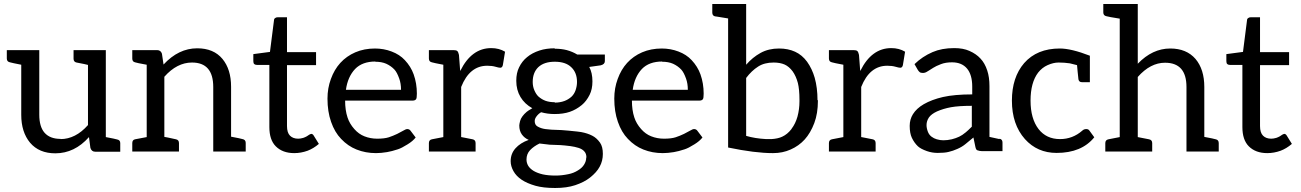

<svg xmlns="http://www.w3.org/2000/svg" viewBox="-20 -756 6489 958"><path d="M282 -62Q357 -62 419 -132V-432Q410 -435 362 -444Q347 -447 347 -463V-506H508V-72Q556 -63 565 -60Q580 -57 580 -42V1H455Q437 1 431 -18L424 -72Q352 9 256 9Q175 9 130 -44Q86 -97 86 -183V-433Q40 -442 30 -445Q14 -448 14 -464V-506H176V-184Q176 -124 202 -94Q229 -63 282 -63Z M796 -434Q871 -515 964 -515Q1046 -515 1090 -462Q1133 -410 1133 -323V-74Q1181 -65 1190 -62Q1206 -59 1206 -43V0H1044V-322Q1044 -444 938 -444Q863 -444 800 -373V-73Q804 -73 858 -61Q873 -58 873 -42V0H640V-42Q640 -58 654 -61L712 -72V-433Q662 -442 654 -445Q640 -448 640 -464V-506H764Q782 -506 788 -488Z M1356 -26Q1324 -58 1324 -122V-432H1263Q1254 -432 1249 -436Q1244 -440 1244 -451V-486L1327 -497L1347 -654Q1347 -662 1353 -666Q1358 -670 1367 -670H1412V-496H1557V-431H1412V-127Q1412 -94 1427 -79Q1442 -64 1468 -64Q1479 -64 1493 -68Q1502 -71 1511 -76L1523 -84Q1531 -88 1533 -88Q1540 -88 1545 -80L1571 -38Q1544 -15 1515 -4Q1482 8 1448 8Q1390 8 1356 -26Z M1850 -514Q1895 -514 1934 -499Q1974 -484 2000 -456Q2030 -424 2044 -385Q2060 -340 2060 -289Q2060 -266 2056 -261Q2051 -254 2038 -254H1702Q1702 -206 1714 -170Q1724 -139 1748 -112Q1770 -87 1798 -76Q1828 -64 1862 -64Q1898 -64 1920 -71Q1941 -78 1962 -88Q1984 -99 1992 -104Q2005 -112 2012 -112Q2023 -112 2029 -103L2054 -70Q2040 -52 2014 -36Q1984 -17 1965 -11Q1935 -1 1911 3Q1881 8 1856 8Q1804 8 1759 -10Q1716 -27 1682 -63Q1650 -96 1632 -148Q1614 -199 1614 -264Q1614 -316 1631 -362Q1648 -409 1678 -442Q1709 -476 1753 -495Q1797 -514 1852 -514ZM1853 -449Q1788 -449 1752 -412Q1715 -373 1706 -308H1981Q1981 -339 1972 -364Q1961 -395 1948 -409Q1931 -427 1907 -438Q1884 -448 1852 -448Z M2277 -403Q2333 -516 2431 -516Q2470 -516 2500 -498L2489 -431Q2486 -418 2476 -418Q2469 -418 2452 -423Q2435 -428 2411 -428Q2323 -428 2281 -322V-72Q2273 -74 2338 -61Q2353 -58 2353 -42V0H2120V-42Q2120 -58 2135 -61L2192 -72V-433Q2144 -442 2135 -445Q2120 -448 2120 -464V-506H2243Q2257 -506 2262 -501Q2267 -496 2270 -482L2276 -403Z M2747 -513Q2781 -513 2808 -506Q2837 -498 2860 -484H2998V-451Q2998 -435 2977 -430L2920 -422Q2936 -393 2936 -350Q2936 -311 2922 -283Q2906 -251 2883 -232Q2855 -209 2823 -198Q2791 -187 2747 -187Q2712 -187 2680 -196Q2666 -188 2656 -174Q2648 -163 2648 -152Q2648 -133 2662 -125Q2679 -115 2701 -112Q2733 -108 2756 -108Q2776 -108 2818 -104Q2870 -99 2880 -97Q2912 -91 2935 -79Q2957 -68 2974 -44Q2988 -24 2988 12Q2988 47 2972 76Q2957 104 2924 130Q2895 153 2850 168Q2808 182 2750 182Q2691 182 2652 171Q2610 159 2583 141Q2556 123 2542 98Q2528 73 2528 48Q2528 11 2552 -16Q2576 -43 2618 -58Q2597 -67 2584 -85Q2571 -103 2571 -130Q2571 -136 2575 -152Q2578 -164 2587 -176Q2595 -187 2608 -198Q2612 -202 2636 -216Q2598 -237 2577 -272Q2556 -307 2556 -353Q2556 -392 2570 -420Q2585 -451 2610 -471Q2635 -492 2672 -504Q2705 -515 2749 -515ZM2906 30Q2906 11 2896 0Q2886 -12 2867 -18Q2848 -24 2826 -27Q2794 -31 2776 -32Q2767 -33 2750 -33L2723 -34Q2718 -34 2672 -40Q2643 -26 2625 -7Q2607 12 2607 40Q2607 57 2616 72Q2625 86 2643 97Q2662 108 2688 114Q2715 120 2752 120Q2783 120 2816 113Q2842 108 2864 94Q2884 82 2894 66Q2905 49 2905 30ZM2748 -244Q2774 -244 2796 -252Q2815 -259 2831 -273Q2845 -286 2852 -306Q2859 -327 2859 -347Q2859 -394 2830 -421Q2802 -448 2748 -448Q2695 -448 2666 -421Q2638 -394 2638 -347Q2638 -325 2646 -306Q2655 -285 2667 -274Q2683 -260 2702 -253Q2722 -246 2748 -246Z M3281 -514Q3326 -514 3365 -499Q3405 -484 3431 -456Q3461 -424 3475 -385Q3491 -340 3491 -289Q3491 -266 3487 -261Q3482 -254 3469 -254H3133Q3133 -206 3145 -170Q3155 -139 3179 -112Q3201 -87 3229 -76Q3259 -64 3293 -64Q3329 -64 3351 -71Q3372 -78 3393 -88Q3415 -99 3423 -104Q3436 -112 3443 -112Q3454 -112 3460 -103L3485 -70Q3471 -52 3445 -36Q3415 -17 3396 -11Q3366 -1 3342 3Q3312 8 3287 8Q3235 8 3190 -10Q3147 -27 3113 -63Q3081 -96 3063 -148Q3045 -199 3045 -264Q3045 -316 3062 -362Q3079 -409 3109 -442Q3140 -476 3184 -495Q3228 -514 3283 -514ZM3284 -449Q3219 -449 3183 -412Q3146 -373 3137 -308H3412Q3412 -339 3403 -364Q3392 -395 3379 -409Q3362 -427 3338 -438Q3315 -448 3283 -448Z M4061 -256V-253Q4061 -190 4043 -142Q4024 -92 3995 -60Q3966 -28 3925 -10Q3885 8 3837 8Q3747 8 3613 -20V-664Q3541 -676 3549 -674Q3534 -677 3534 -693V-736H3703V-433Q3735 -470 3775 -492Q3815 -514 3867 -514Q3912 -514 3947 -498Q3982 -482 4007 -448Q4032 -413 4045 -368Q4059 -318 4059 -256ZM3930 -114Q3949 -139 3959 -174Q3969 -211 3969 -250V-258Q3969 -310 3961 -342Q3952 -376 3935 -400Q3917 -424 3895 -434Q3872 -444 3840 -444Q3794 -444 3763 -424Q3730 -403 3703 -367V-78Q3747 -65 3803 -62H3829Q3862 -64 3883 -74Q3909 -86 3929 -112Z M4273 -403Q4329 -516 4427 -516Q4466 -516 4496 -498L4485 -431Q4482 -418 4472 -418Q4465 -418 4448 -423Q4431 -428 4407 -428Q4319 -428 4277 -322V-72Q4269 -74 4334 -61Q4349 -58 4349 -42V0H4116V-42Q4116 -58 4131 -61L4188 -72V-433Q4140 -442 4131 -445Q4116 -448 4116 -464V-506H4239Q4253 -506 4258 -501Q4263 -496 4266 -482L4272 -403Z M4967 -64Q4982 -61 4982 -45V-2H4878Q4869 -2 4857 -6Q4850 -8 4847 -22L4837 -70L4797 -37Q4780 -23 4757 -13Q4735 -3 4713 2Q4693 7 4659 7Q4631 7 4605 -2Q4574 -13 4560 -26Q4542 -43 4530 -68Q4519 -91 4519 -128Q4519 -160 4535 -186Q4553 -215 4589 -236Q4629 -259 4685 -272Q4743 -285 4831 -285V-324Q4831 -383 4805 -414Q4779 -445 4730 -445Q4698 -445 4675 -436Q4649 -426 4637 -418Q4604 -397 4608 -400Q4597 -392 4585 -392Q4574 -392 4569 -396Q4563 -401 4559 -408L4543 -436Q4582 -474 4633 -496Q4679 -516 4741 -516Q4786 -516 4817 -502Q4851 -487 4872 -464Q4894 -441 4906 -404Q4917 -371 4917 -326V-73Q4965 -63 4967 -62ZM4829 -228Q4764 -228 4725 -221Q4687 -214 4655 -200Q4627 -187 4615 -170Q4603 -152 4603 -132Q4603 -116 4610 -98Q4616 -83 4628 -74Q4640 -65 4654 -61Q4671 -56 4687 -56Q4707 -56 4729 -61Q4749 -66 4766 -74Q4781 -81 4799 -96Q4809 -104 4829 -124Z M5440 -71Q5377 7 5252 7Q5156 7 5094 -62Q5029 -135 5029 -254Q5029 -370 5090 -441Q5154 -514 5268 -514Q5325 -514 5418 -478V-346H5378Q5364 -346 5361 -360Q5360 -363 5357 -398L5354 -431L5318 -440Q5291 -444 5262 -444Q5236 -444 5207 -431Q5180 -419 5160 -394Q5122 -344 5122 -254Q5122 -164 5162 -112Q5201 -62 5269 -62Q5332 -62 5380 -104Q5388 -112 5400 -112Q5411 -112 5416 -104Z M5657 -438Q5730 -514 5819 -514Q5900 -514 5945 -462Q5989 -410 5989 -322V-73Q6037 -64 6046 -61Q6061 -58 6061 -42V0H5900V-322Q5900 -443 5793 -443Q5720 -443 5657 -372V-72L5713 -61Q5729 -58 5729 -42V0H5495V-42Q5495 -58 5511 -61L5567 -72V-663Q5510 -672 5501 -675Q5485 -678 5485 -694V-736H5657Z M6211 -26Q6179 -58 6179 -122V-432H6118Q6109 -432 6104 -436Q6099 -440 6099 -451V-486L6182 -497L6202 -654Q6202 -662 6208 -666Q6213 -670 6222 -670H6267V-496H6412V-431H6267V-127Q6267 -94 6282 -79Q6297 -64 6323 -64Q6334 -64 6348 -68Q6357 -71 6366 -76L6378 -84Q6386 -88 6388 -88Q6395 -88 6400 -80L6426 -38Q6399 -15 6370 -4Q6337 8 6303 8Q6245 8 6211 -26Z"/></svg>

Font: Aleo
Style: Regular
Weight: 400
Designer: Alessio Laiso
Version: Version 1.1